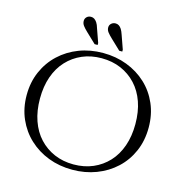

<svg xmlns="http://www.w3.org/2000/svg" viewBox="-129 -1031 1110 1160"><g transform="rotate(15 425.5 -451.0)"><path d="M504 -855 534 -770V-758H515L453 -817Q435 -834 424.5 -847.5Q414 -861 414 -877Q414 -892 425 -902Q436 -912 452 -912Q463 -912 472.5 -906Q482 -900 489.5 -888Q497 -876 504 -855ZM350 -855 380 -770V-758H361L299 -817Q281 -834 271 -847.5Q261 -861 261 -877Q261 -892 271.5 -902Q282 -912 298 -912Q310 -912 319 -906Q328 -900 336 -888Q344 -876 350 -855ZM426 10Q345 10 276 -16.5Q207 -43 155 -91.5Q103 -140 73.5 -207Q44 -274 44 -355Q44 -436 73.5 -503Q103 -570 155 -618.5Q207 -667 276 -693.5Q345 -720 426 -720Q506 -720 575.5 -693.5Q645 -667 697 -618.5Q749 -570 778 -503Q807 -436 807 -355Q807 -274 778 -207Q749 -140 697 -91.5Q645 -43 575.5 -16.5Q506 10 426 10ZM425 -23Q492 -23 546.5 -46.5Q601 -70 641 -113Q681 -156 702.5 -217.5Q724 -279 724 -355Q724 -432 702.5 -493Q681 -554 641 -597Q601 -640 546.5 -663.5Q492 -687 425 -687Q359 -687 304.5 -663.5Q250 -640 210 -597Q170 -554 148.5 -493Q127 -432 127 -355Q127 -279 148.5 -217.5Q170 -156 210 -113Q250 -70 304.5 -46.5Q359 -23 425 -23Z"/></g></svg>

Font: Roboto Serif 120pt Expanded Light
Style: Regular
Weight: 300
Width: 7
Designer: Greg Gazdowicz
Foundry: Commercial Type
Version: Version 1.008